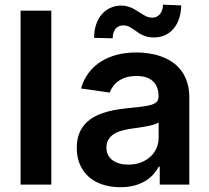

<svg xmlns="http://www.w3.org/2000/svg" viewBox="-20 -772 875 803"><path d="M194.6 0H66.1V-727.3H194.6Z M483.7 11Q444.6 11 411.2 0.5Q377.8 -9.9 353.3 -30.7Q328.8 -51.5 315 -82.2Q301.1 -112.9 301.1 -153.1Q301.1 -183.9 309.1 -207.4Q317.1 -230.8 331.3 -248.2Q345.5 -265.6 365.1 -277.9Q384.6 -290.1 407.5 -298.3Q430.4 -306.5 456.1 -311.3Q481.9 -316.1 508.2 -318.9Q544.4 -322.8 570 -325.6Q595.5 -328.5 611.7 -333.3Q627.8 -338.1 635.5 -346.1Q643.1 -354 643.1 -367.9V-370Q643.1 -410.5 619.5 -432.4Q595.9 -454.2 550.8 -454.2Q527.3 -454.2 508.7 -448.7Q490.1 -443.2 476.2 -433.6Q462.4 -424 453.1 -411.4Q443.9 -398.8 438.9 -384.9L318.9 -402Q329.5 -439.3 350.9 -467.5Q372.2 -495.7 402.2 -514.6Q432.2 -533.4 469.6 -543Q507.1 -552.6 550.1 -552.6Q576 -552.6 602.6 -548.7Q629.3 -544.7 653.8 -536Q678.3 -527.3 699.8 -513Q721.2 -498.6 737.2 -477.8Q753.2 -457 762.4 -429Q771.7 -400.9 771.7 -365.1V0H648.1V-74.9H643.8Q634.9 -57.9 620.9 -42.3Q606.9 -26.6 587 -14.7Q567.1 -2.8 541.4 4.1Q515.6 11 483.7 11ZM373.6 -613.6Q373.6 -645.2 382.3 -670.3Q391 -695.3 406.2 -712.7Q421.5 -730.1 442.3 -739.3Q463.1 -748.6 486.9 -748.6Q499.3 -748.6 509.9 -746.1Q520.6 -743.6 529.8 -739.5Q539.1 -735.4 547.2 -730.3Q555.4 -725.1 563.2 -720.2Q576.3 -711.6 589 -704.9Q601.6 -698.2 617.2 -698.2Q627.5 -698.2 635.5 -702.2Q643.5 -706.3 649.3 -713.4Q655.2 -720.5 658.4 -730.6Q661.6 -740.8 661.6 -752.5L737.9 -749.3Q737.6 -723 730.5 -698.9Q723.4 -674.7 709.2 -656.1Q695 -637.4 673.5 -626.4Q652 -615.4 623.2 -615.4Q609.4 -615.4 598.4 -617.9Q587.4 -620.4 577.9 -624.5Q568.5 -628.6 560.7 -633.7Q552.9 -638.8 545.8 -644.2Q534.1 -652.7 522.2 -659.3Q510.3 -665.8 494.3 -665.8Q475.1 -665.8 463.2 -651.1Q451.3 -636.4 451.3 -611.9ZM517 -83.5Q546.2 -83.5 569.4 -92.5Q592.7 -101.6 609.2 -116.8Q625.7 -132.1 634.6 -152.5Q643.5 -172.9 643.5 -195.7V-259.9Q637.1 -255 622.7 -250.7Q608.3 -246.4 590.9 -243.3Q573.5 -240.1 555.9 -237.6Q538.4 -235.1 525.6 -233.3Q503.9 -230.1 485.6 -224.6Q467.3 -219.1 453.8 -209.7Q440.3 -200.3 432.7 -187Q425.1 -173.7 425.1 -155.2Q425.1 -137.4 431.8 -124.1Q438.6 -110.8 450.8 -101.7Q463.1 -92.7 479.9 -88.1Q496.8 -83.5 517 -83.5Z"/></svg>

Font: Interop SemBd
Style: Regular
Weight: 600
Designer: Rasmus Andersson, Google, Jang Haemin
Foundry: jhaemin
Version: Version 1.008